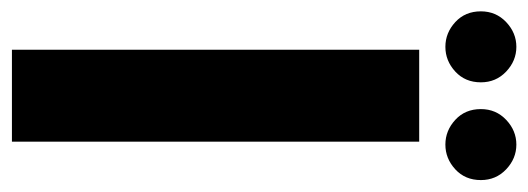

<svg xmlns="http://www.w3.org/2000/svg" viewBox="-330 -598 907 330"><g transform="rotate(90 124.0 -433.5)"><path d="M45 -700H203V0H45ZM40 -745Q16 -745 -2.5 -762Q-21 -779 -21 -806Q-21 -832 -2.5 -849.5Q16 -867 40 -867Q64 -867 82.5 -849.5Q101 -832 101 -806Q101 -779 82.5 -762Q64 -745 40 -745ZM208 -745Q184 -745 165.5 -762Q147 -779 147 -806Q147 -832 165.5 -849.5Q184 -867 208 -867Q232 -867 250.5 -849.5Q269 -832 269 -806Q269 -779 250.5 -762Q232 -745 208 -745Z"/></g></svg>

Font: Phudu
Style: Bold
Weight: 700
Version: Version 1.005;gftools[0.9.23]